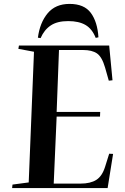

<svg xmlns="http://www.w3.org/2000/svg" viewBox="-20 -963 640 983"><path d="M154 -698 74 -713 77 -730H539L556 -552L537 -550L518 -617Q502 -672 476.5 -689.5Q451 -707 405 -707H282L270 -390H493L492 -366H270L255 -23H392Q443 -23 473 -42Q503 -61 518 -109L539 -176L559 -175L531 0H42L44 -18L127 -29ZM470 -769Q452 -815 418 -835Q384 -855 329 -855Q273 -855 239.5 -832.5Q206 -810 188 -768L174 -770Q184 -847 224 -895Q264 -943 336 -943Q411 -943 445 -897Q479 -851 484 -772Z"/></svg>

Font: Literata 72pt SemiBold
Style: Italic
Weight: 600
Italic angle: -2°
Designer: Latin by Veronika Burian and Jose Scaglione. Greek by Irene Vlachou. Cyrillic by Vera Evstafieva
Foundry: TypeTogether
Version: Version 3.002